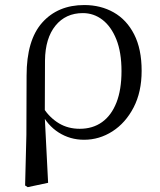

<svg xmlns="http://www.w3.org/2000/svg" viewBox="-20 -551 646 777"><path d="M81.6 199.6 86.8 -5.5 87.6 -245.2Q87.6 -388.7 150.9 -459.6Q214.3 -530.6 321 -530.6Q387.7 -530.6 440.2 -500.8Q492.7 -471 522.9 -411.9Q553.2 -352.7 553.2 -264.3Q553.2 -178.8 520.7 -116.2Q488.2 -53.6 435.1 -19.5Q382 14.6 320.2 14.6Q263.7 14.6 217.5 -14.7Q171.4 -44.1 145.4 -97.7H142L155.8 -113.1Q182.3 -73.6 218.9 -51.7Q255.6 -29.8 302.7 -29.8Q355.4 -29.8 393.1 -56.9Q430.8 -83.9 451.3 -136.1Q471.7 -188.2 471.7 -263.1Q471.7 -339.4 450.8 -391.7Q429.8 -443.9 394.5 -471Q359.2 -498 315.3 -498Q245.8 -498 204.4 -447.1Q163.1 -396.2 162.1 -306.4L161.3 -94.1L160.8 -84.8L174.7 188.8L92.2 206.4Z"/></svg>

Font: Noto Serif SC ExtraLight
Style: Regular
Weight: 200
Designer: Ryoko NISHIZUKA 西塚涼子 (kana & ideographs); Frank Grießhammer (Latin, Greek & Cyrillic); Wenlong ZHANG 张文龙 (bopomofo); San
Foundry: Adobe
Version: Version 2.002-H1;hotconv 1.1.0;makeotfexe 2.6.0